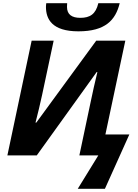

<svg xmlns="http://www.w3.org/2000/svg" viewBox="-20 -967 861 1195"><path d="M26 0H209L582 -519L586 -518C570 -451 557 -395 545 -336L474 0H592L464 208H633L785 -130H636L760 -714H579L206 -204H201C214 -253 231 -325 242 -376L314 -714H177ZM468 -772C635 -772 699 -841 725 -947H592C576 -879 540 -856 480 -856C428 -856 397 -876 397 -924C397 -931 397 -936 398 -947H268C267 -940 266 -932 266 -924C266 -848 304 -772 468 -772Z"/></svg>

Font: BC Sans
Style: Bold Italic
Weight: 700
Italic angle: -12°
Designer: Monotype Design Team
Province of B.C.
Foundry: Monotype Imaging Inc.
Version: Version 2.000;GOOG;noto-source:20170915:90ef993387c0